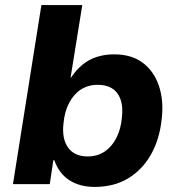

<svg xmlns="http://www.w3.org/2000/svg" viewBox="-20 -725 704 756"><path d="M353 11Q294 11 253 -15.5Q212 -42 194 -94H190L176 0H31L143 -705H304L258 -420H260Q280 -450 305 -470.5Q330 -491 361.5 -501Q393 -511 429 -511Q498 -511 542 -478Q586 -445 605.5 -387.5Q625 -330 617 -259Q609 -178 575 -117.5Q541 -57 485 -23Q429 11 353 11ZM325 -109Q364 -109 392.5 -128.5Q421 -148 438.5 -182.5Q456 -217 460 -262Q467 -323 442.5 -357Q418 -391 365 -391Q327 -391 298.5 -372.5Q270 -354 252 -319.5Q234 -285 230 -239Q223 -179 248 -144Q273 -109 325 -109Z"/></svg>

Font: Nunito Sans 8pt ExtraBold
Style: Italic
Weight: 800
Italic angle: -9°
Version: Version 3.101;gftools[0.9.27]